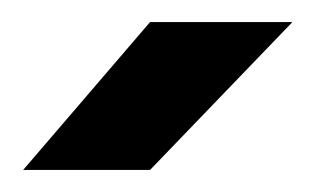

<svg xmlns="http://www.w3.org/2000/svg" viewBox="-20 -720 285 174"><path d="M116 -700H245L116 -566H1Z"/></svg>

Font: Oak Sans SemiBold
Style: Regular
Weight: 600
Designer: Erik Kennedy, Walven
Foundry: Erik Kennedy, Walven
Version: Version 1.000